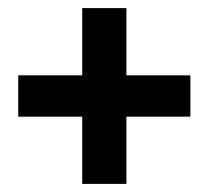

<svg xmlns="http://www.w3.org/2000/svg" viewBox="-20 -574 514 474"><path d="M183 -286H25V-388H183V-554H292V-388H450V-286H292V-120H183Z"/></svg>

Font: Mozilla Headline BETA
Style: Bold
Weight: 700
Designer: Studio DRAMA
Foundry: Studio DRAMA
Version: Version 0.100